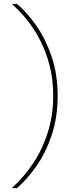

<svg xmlns="http://www.w3.org/2000/svg" viewBox="-20 -831 367 996"><path d="M68 145H43V143Q105 87 153 14.5Q201 -58 228.5 -146Q256 -234 256 -333Q256 -433 229 -520.5Q202 -608 154 -681Q106 -754 43 -809V-811H68Q121 -766 169 -697Q217 -628 248 -537Q279 -446 279 -333Q279 -221 248 -129.5Q217 -38 169 30.5Q121 99 68 145Z"/></svg>

Font: DM Sans 18pt Thin
Style: Regular
Weight: 250
Designer: Colophon Foundry, Jonny Pinhorn
Foundry: Colophon Foundry
Version: Version 4.004;gftools[0.9.30]